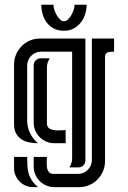

<svg xmlns="http://www.w3.org/2000/svg" viewBox="-20 -602 539 807"><path d="M283.2 -384.8H151.9Q140.1 -384.8 129.6 -380.1Q119.1 -375.5 111.3 -367.7Q103.5 -359.9 98.9 -349.1Q94.2 -338.4 94.2 -326.7V-95.7Q94.2 -67.9 106.2 -42.5Q118.2 -17.1 140.1 0Q120.6 0 102.3 -3.7Q84 -7.3 70.1 -16.6Q56.2 -25.9 47.6 -41Q39.1 -56.2 39.1 -79.6V-331.1Q39.1 -353.5 47.6 -373.3Q56.2 -393.1 70.8 -408Q85.4 -422.9 105.2 -431.4Q125 -439.9 147.5 -439.9H338.9V72.8Q338.9 85 330.1 93.3Q321.3 101.6 309.6 101.6H271.5Q276.9 93.3 280 83.5Q283.2 73.7 283.2 64ZM177.2 57.6Q177.2 66.4 176.5 78.9Q175.8 91.3 177.5 102.3Q179.2 113.3 185.5 121.1Q191.9 128.9 206.1 128.9H308.6Q320.3 128.9 330.8 124.3Q341.3 119.6 349.1 111.8Q356.9 104 361.6 93.5Q366.2 83 366.2 71.3V-439.9H459.5V-384.8Q453.6 -384.8 446.8 -384.5Q439.9 -384.3 434.3 -382.6Q428.7 -380.9 425 -376.2Q421.4 -371.6 421.4 -362.8V75.7Q421.4 98.1 412.8 117.9Q404.3 137.7 389.6 152.6Q375 167.5 355.2 176Q335.4 184.6 313 184.6H208.5Q190.4 184.6 174.6 177.7Q158.7 170.9 147 159.2Q135.3 147.5 128.4 131.6Q121.6 115.7 121.6 97.7V57.6ZM177.2 -84Q177.2 -69.3 186.3 -63Q195.3 -56.6 207.8 -54.9Q220.2 -53.2 233.6 -54.2Q247.1 -55.2 255.9 -55.2V0H208.5Q190.4 0 174.6 -6.8Q158.7 -13.7 147 -25.4Q135.3 -37.1 128.4 -53Q121.6 -68.8 121.6 -86.9V-328.1Q121.6 -340.3 130.4 -348.6Q139.2 -356.9 150.9 -356.9H189Q183.6 -348.6 180.4 -338.9Q177.2 -329.1 177.2 -319.3ZM249 -472.7Q225.6 -472.7 207.8 -481.4Q189.9 -490.2 178 -505.4Q166 -520.5 159.9 -540Q153.8 -559.6 153.8 -581.5V-582H204.6Q204.6 -574.2 208 -562.5Q211.4 -550.8 217.5 -539.8Q223.6 -528.8 231.7 -520.8Q239.7 -512.7 249 -512.7Q258.3 -512.7 266.4 -520.8Q274.4 -528.8 280.5 -539.8Q286.6 -550.8 290 -562.5Q293.5 -574.2 293.5 -582H344.2Q344.2 -561.5 337.6 -541.7Q331.1 -522 318.8 -506.6Q306.6 -491.2 289.1 -481.9Q271.5 -472.7 249 -472.7ZM39.1 57.6H94.2Q94.2 77.6 95.2 94.7Q96.2 111.8 100.6 127.2Q105 142.6 114.3 156.7Q123.5 170.9 140.1 184.6H118.7Q102.5 184.6 87.9 178.2Q73.2 171.9 62.5 161.1Q51.8 150.4 45.4 135.7Q39.1 121.1 39.1 105Z"/></svg>

Font: Isar CAT
Style: Regular
Weight: 400
Designer: Digitized by Peter Wiegel
Foundry: CAT-Fonts, Peter Wiegel
Version: Version 1.000; ttfautohint (v1.3)